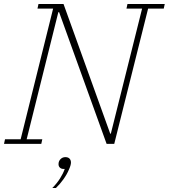

<svg xmlns="http://www.w3.org/2000/svg" viewBox="-27 -718 842 958"><path d="M-2 -23H76L238 -675H160L165 -698H290L523 -51H526L682 -675H604L609 -698H795L790 -675H712L543 0H505L268 -657H264L106 -23H184L179 0H-7ZM234 220Q257 197 272.5 172.5Q288 148 296 125H290Q279 125 272 118.5Q265 112 265 101Q265 86 275 76Q285 66 299 66Q313 66 320 73.5Q327 81 327 93Q327 106 317 128Q307 152 289.5 176.5Q272 201 252 220H234Z"/></svg>

Font: IBM Plex Serif ExtraLight
Style: Italic
Weight: 200
Italic angle: -14°
Designer: Mike Abbink, Paul van der Laan, Pieter van Rosmalen
Foundry: Bold Monday
Version: Version 2.5